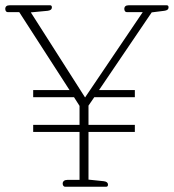

<svg xmlns="http://www.w3.org/2000/svg" viewBox="-24 -709 660 729"><path d="M214 -12Q214 -18 218.5 -22Q223 -26 232 -26H278V-208H102V-235H278V-307L257 -340H102V-367H240L49 -663H5Q1 -663 -1.5 -666.5Q-4 -670 -4 -675Q-4 -689 13 -689H166Q173 -689 173 -681Q173 -670 157 -668L93 -662L299 -339L518 -663H457Q453 -663 450.5 -666.5Q448 -670 448 -675Q448 -689 465 -689H609Q616 -689 616 -681Q616 -670 600 -668L552 -662L352 -367H488V-340H334L312 -308V-235H488V-208H312V-27L370 -21Q386 -19 386 -8Q386 0 379 0H223Q219 0 216.5 -3.5Q214 -7 214 -12Z"/></svg>

Font: Maitree ExtraLight
Style: Regular
Weight: 275
Designer: CadsonDemak Team
Foundry: CadsonDemak
Version: Version 1.003